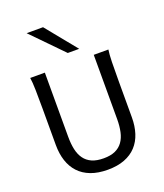

<svg xmlns="http://www.w3.org/2000/svg" viewBox="-176 -1107 1055 1234"><g transform="rotate(-20 351.5 -489.5)"><path d="M612.8 -712.9Q607.9 -683.6 606.7 -630.1Q605.5 -576.7 605.5 -500.5V-251.5Q605.5 -191.9 589.8 -143.3Q574.2 -94.7 542.2 -60.1Q510.3 -25.4 461.4 -6.6Q412.6 12.2 346.7 12.2Q279.8 12.2 230.7 -6.6Q181.6 -25.4 149.4 -60.1Q117.2 -94.7 101.3 -143.3Q85.4 -191.9 85.4 -251.5V-500.5Q85.4 -572.8 84.2 -628.2Q83 -683.6 78.1 -712.9H178.2V-273.4Q178.2 -225.6 186.5 -187.3Q194.8 -148.9 214.4 -121.8Q233.9 -94.7 266.1 -80.3Q298.3 -65.9 346.7 -65.9Q394 -65.9 425.8 -80.3Q457.5 -94.7 476.8 -121.8Q496.1 -148.9 504.4 -187.3Q512.7 -225.6 512.7 -273.4V-712.9ZM267.1 -991.2 438 -781.2H359.9L154.8 -991.2Z"/></g></svg>

Font: Andika
Style: Regular
Weight: 400
Designer: Victor Gaultney, Annie Olsen, Julie Remington, Don Collingsworth, Eric Hays
Foundry: SIL International
Version: Version 1.001